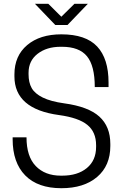

<svg xmlns="http://www.w3.org/2000/svg" viewBox="-20 -970 641 1001"><path d="M288.1 -370.1Q55.2 -401.4 55.2 -571.8V-582Q55.2 -678.7 121.6 -734.9Q188 -791 299.8 -791Q427.2 -791 486.6 -727.5Q545.9 -664.1 545.9 -540V-516.1H474.1Q474.1 -627 433.6 -676.5Q393.1 -726.1 303.2 -726.1H295.9Q223.1 -726.1 176 -689.5Q128.9 -652.8 128.9 -590.8V-583Q128.9 -539.6 145.3 -510.7Q161.6 -481.9 203.1 -461.4Q244.6 -440.9 314.9 -431.2Q440.4 -414.1 497.8 -362.3Q555.2 -310.5 555.2 -219.2V-209Q555.2 -106 486.3 -47.4Q417.5 11.2 299.8 11.2Q176.8 11.2 111.3 -55.7Q45.9 -122.6 45.9 -244.1V-253.9H118.2Q118.2 -154.3 166.5 -104.2Q214.8 -54.2 296.9 -54.2H304.2Q384.8 -54.2 432.9 -94Q481 -133.8 481 -204.1V-212.9Q481 -281.7 435.5 -318.8Q390.1 -356 288.1 -370.1ZM162.1 -950.2H231.9L299.8 -882.8L368.2 -950.2H438L332 -839.8H268.1Z"/></svg>

Font: Cooper Hewitt
Style: Book
Weight: 705
Designer: Village Type and Design LLC
Foundry: Cooper Hewitt Smithsonian Design Museum
Version: 1.000